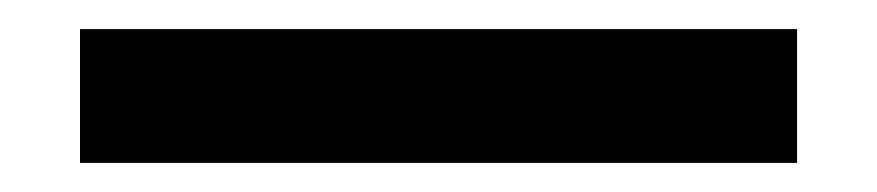

<svg xmlns="http://www.w3.org/2000/svg" viewBox="-20 -9 603 132"><path d="M35 103H528V11H35Z"/></svg>

Font: Inconsolata SemiExpanded
Style: Bold
Weight: 700
Width: 6
Monospace: yes
Designer: Raph Levien, Cyreal, Brenton Simpson
Foundry: Raph Levien, Cyreal, Google
Version: Version 3.100